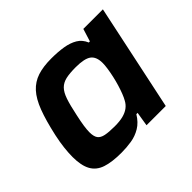

<svg xmlns="http://www.w3.org/2000/svg" viewBox="-123 -689 868 868"><g transform="rotate(-45 311.0 -255.0)"><path d="M211 8Q151 8 113.5 -4.5Q76 -17 58.5 -48.5Q41 -80 41 -135Q41 -160 44.5 -191.5Q48 -223 56 -260Q73 -337 92 -387Q111 -437 137 -465.5Q163 -494 199.5 -506Q236 -518 288 -518Q330 -518 364 -512.5Q398 -507 422.5 -492.5Q447 -478 459 -449H466L485 -510H610L502 0H379L390 -68H382Q362 -35 334.5 -18.5Q307 -2 275.5 3Q244 8 211 8ZM274 -98Q306 -98 327.5 -103.5Q349 -109 364 -120Q379 -131 388 -148Q395 -160 402 -178Q409 -196 415.5 -217.5Q422 -239 427 -261.5Q432 -284 435 -304.5Q438 -325 438 -339Q438 -379 416 -395.5Q394 -412 338 -412Q299 -412 275 -406.5Q251 -401 235.5 -385.5Q220 -370 209.5 -339Q199 -308 188 -255Q181 -223 177.5 -200Q174 -177 174 -160Q174 -133 183.5 -120Q193 -107 215 -102.5Q237 -98 274 -98Z"/></g></svg>

Font: Saira SemiExpanded SemiBold
Style: Italic
Weight: 600
Width: 6
Italic angle: -12°
Designer: Hector Gatti with collaboration of the Omnibus-Type team
Foundry: Omnibus-Type
Version: Version 1.101